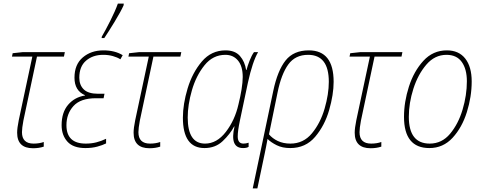

<svg xmlns="http://www.w3.org/2000/svg" viewBox="-20 -819 2702 1075"><path d="M165 11Q198 11 225 2V-24Q200 -15 168 -15Q103 -15 103 -79Q103 -101 111 -144L187 -502H338L343 -527H106L51 -521L47 -502H161L85 -146Q76 -102 76 -76Q76 11 165 11Z M458 10Q495 10 524.5 2Q554 -6 574 -16V-42Q547 -29 519.5 -22Q492 -15 460 -15Q352 -15 352 -118Q352 -182 391.5 -225.5Q431 -269 517 -269H560L565 -294H530Q474 -294 449 -318.5Q424 -343 424 -384Q424 -447 462 -479.5Q500 -512 558 -512Q587 -512 612 -505Q637 -498 654 -487L667 -510Q623 -537 559 -537Q490 -537 443.5 -497.5Q397 -458 397 -384Q397 -311 456 -286L455 -284Q398 -275 361.5 -232.5Q325 -190 325 -118Q325 -62 357.5 -26Q390 10 458 10ZM549 -606H564Q585 -637 621 -696Q657 -755 672 -789L673 -799H640Q625 -757 598 -703.5Q571 -650 550 -614Z M817 11Q850 11 877 2V-24Q852 -15 820 -15Q755 -15 755 -79Q755 -101 763 -144L839 -502H990L995 -527H758L703 -521L699 -502H813L737 -146Q728 -102 728 -76Q728 11 817 11Z M1125 10Q1186 10 1227 -29Q1268 -68 1291 -111H1293Q1265 10 1341 10Q1362 10 1372 3V-20Q1357 -15 1343 -15Q1311 -15 1311 -55Q1311 -86 1323 -143L1368 -356Q1394 -474 1425 -527H1402Q1389 -509 1377.5 -479.5Q1366 -450 1360 -427H1358Q1351 -474 1323.5 -505.5Q1296 -537 1243 -537Q1163 -537 1110 -474.5Q1057 -412 1030.5 -324Q1004 -236 1004 -160Q1004 10 1125 10ZM1128 -15Q1031 -15 1031 -161Q1031 -232 1054.5 -313.5Q1078 -395 1125 -453.5Q1172 -512 1242 -512Q1286 -512 1312.5 -480Q1339 -448 1339 -388Q1339 -359 1332.5 -318.5Q1326 -278 1315 -234Q1295 -146 1244.5 -80.5Q1194 -15 1128 -15Z M1395 236H1421L1462 41Q1466 22 1470 1.5Q1474 -19 1478 -41Q1497 -22 1529 -6Q1561 10 1605 10Q1691 10 1744.5 -53Q1798 -116 1823 -203Q1848 -290 1848 -361Q1848 -537 1709 -537Q1624 -537 1579 -480.5Q1534 -424 1510 -310ZM1606 -15Q1566 -15 1535.5 -29.5Q1505 -44 1486 -67L1534 -301Q1555 -404 1594 -458Q1633 -512 1705 -512Q1821 -512 1821 -361Q1821 -292 1797.5 -211Q1774 -130 1726.5 -72.5Q1679 -15 1606 -15Z M2055 11Q2088 11 2115 2V-24Q2090 -15 2058 -15Q1993 -15 1993 -79Q1993 -101 2001 -144L2077 -502H2228L2233 -527H1996L1941 -521L1937 -502H2051L1975 -146Q1966 -102 1966 -76Q1966 11 2055 11Z M2384 10Q2461 10 2514 -47.5Q2567 -105 2594 -191.5Q2621 -278 2621 -363Q2621 -445 2585 -491Q2549 -537 2482 -537Q2404 -537 2350.5 -478.5Q2297 -420 2269.5 -334Q2242 -248 2242 -165Q2242 10 2384 10ZM2386 -15Q2269 -15 2269 -165Q2269 -242 2294.5 -322Q2320 -402 2367 -457Q2414 -512 2480 -512Q2537 -512 2565.5 -472Q2594 -432 2594 -364Q2594 -286 2570 -205.5Q2546 -125 2500 -70Q2454 -15 2386 -15Z"/></svg>

Font: Noto Sans UI SemiCondensed Thin
Style: Italic
Weight: 250
Width: 4
Italic angle: -12°
Designer: Monotype Design Team
Foundry: Monotype Imaging Inc.
Version: Version 1.901